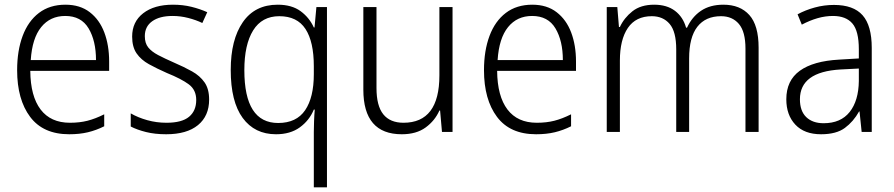

<svg xmlns="http://www.w3.org/2000/svg" viewBox="-20 -562 3810 818"><path d="M259 -542Q321 -542 362.5 -510Q404 -478 424.5 -423.5Q445 -369 445 -300V-260H109Q110 -152 153 -95.5Q196 -39 278 -39Q319 -39 352.5 -47.5Q386 -56 424 -75V-24Q390 -7 354.5 1.5Q319 10 275 10Q164 10 108.5 -64Q53 -138 53 -263Q53 -346 76.5 -409Q100 -472 146 -507Q192 -542 259 -542ZM258 -494Q194 -494 155.5 -446.5Q117 -399 111 -306H389Q389 -388 357.5 -441Q326 -494 258 -494Z M871 -138Q871 -68 823.5 -29Q776 10 688 10Q640 10 602 0.5Q564 -9 537 -23V-79Q568 -61 607.5 -50Q647 -39 689 -39Q755 -39 785.5 -64.5Q816 -90 816 -136Q816 -179 784.5 -202.5Q753 -226 691 -251Q648 -270 614.5 -288.5Q581 -307 562 -334.5Q543 -362 543 -406Q543 -469 590 -505.5Q637 -542 717 -542Q759 -542 795.5 -533Q832 -524 863 -510L842 -464Q815 -477 782 -485.5Q749 -494 715 -494Q660 -494 628.5 -471.5Q597 -449 597 -408Q597 -378 611.5 -360Q626 -342 653.5 -327.5Q681 -313 722 -295Q764 -277 798 -258Q832 -239 851.5 -211Q871 -183 871 -138Z M1317 0Q1317 -18 1318 -45.5Q1319 -73 1321 -95H1317Q1298 -49 1257.5 -19.5Q1217 10 1156 10Q1065 10 1014 -59.5Q963 -129 963 -264Q963 -393 1014.5 -467.5Q1066 -542 1163 -542Q1223 -542 1260.5 -514.5Q1298 -487 1317 -445H1320L1328 -532H1373V236H1317ZM1165 -38Q1243 -38 1280 -92.5Q1317 -147 1317 -246V-280Q1317 -384 1281.5 -438.5Q1246 -493 1170 -493Q1096 -493 1058.5 -432.5Q1021 -372 1021 -263Q1021 -38 1165 -38Z M1908 -532V0H1863L1855 -91H1852Q1833 -48 1793.5 -19Q1754 10 1692 10Q1528 10 1528 -180V-532H1584V-187Q1584 -111 1613 -75Q1642 -39 1699 -39Q1852 -39 1852 -241V-532Z M2248 -542Q2310 -542 2351.5 -510Q2393 -478 2413.5 -423.5Q2434 -369 2434 -300V-260H2098Q2099 -152 2142 -95.5Q2185 -39 2267 -39Q2308 -39 2341.5 -47.5Q2375 -56 2413 -75V-24Q2379 -7 2343.5 1.5Q2308 10 2264 10Q2153 10 2097.5 -64Q2042 -138 2042 -263Q2042 -346 2065.5 -409Q2089 -472 2135 -507Q2181 -542 2248 -542ZM2247 -494Q2183 -494 2144.5 -446.5Q2106 -399 2100 -306H2378Q2378 -388 2346.5 -441Q2315 -494 2247 -494Z M3062 -542Q3133 -542 3172.5 -498Q3212 -454 3212 -359V0H3156V-355Q3156 -427 3128 -460Q3100 -493 3052 -493Q2986 -493 2951 -448Q2916 -403 2916 -313V0H2861V-352Q2861 -427 2833 -460Q2805 -493 2757 -493Q2689 -493 2655 -443Q2621 -393 2621 -304V0H2565V-532H2610L2617 -447H2621Q2639 -486 2674.5 -514Q2710 -542 2767 -542Q2821 -542 2855.5 -516Q2890 -490 2903 -444H2907Q2928 -490 2966.5 -516Q3005 -542 3062 -542Z M3533 -541Q3616 -541 3655 -497Q3694 -453 3694 -358V0H3651L3642 -87H3640Q3616 -44 3579.5 -17Q3543 10 3478 10Q3407 10 3368.5 -31Q3330 -72 3330 -139Q3330 -219 3387.5 -260.5Q3445 -302 3555 -308L3639 -313V-352Q3639 -430 3611.5 -462Q3584 -494 3529 -494Q3496 -494 3463 -484.5Q3430 -475 3396 -457L3378 -501Q3411 -519 3451 -530Q3491 -541 3533 -541ZM3561 -266Q3388 -256 3388 -139Q3388 -89 3415 -63Q3442 -37 3489 -37Q3562 -37 3600 -85Q3638 -133 3639 -217V-270Z"/></svg>

Font: Noto Sans Lao UI SemCond Light
Style: Regular
Weight: 300
Width: 4
Designer: Monotype Design Team
Foundry: Monotype Imaging Inc.
Version: Version 2.000; ttfautohint (v1.8.4.7-5d5b)